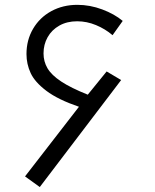

<svg xmlns="http://www.w3.org/2000/svg" viewBox="-20 -752 640 794"><path d="M83.5 -22.5 306.5 -310.5Q220 -340 172 -376.2Q124 -412.5 106.8 -449.8Q89.5 -487 89.5 -528.5Q89.5 -586.5 116.8 -633Q144 -679.5 192 -705.8Q240 -732 300 -732Q352 -732 402.8 -713Q453.5 -694 487.5 -665.5L445.5 -606.5Q415 -632.5 377 -648.2Q339 -664 299 -664Q257 -664 225.5 -646.2Q194 -628.5 177 -598.2Q160 -568 160 -531Q160 -497.5 176.5 -469.5Q193 -441.5 233 -415Q273 -388.5 343 -360.5L421 -456.5L481 -421L144.5 21.5Z"/></svg>

Font: JuliaMono Light
Style: Italic
Weight: 300
Italic angle: -9°
Monospace: yes
Designer: cormullion
Foundry: corm
Version: Version 0.054; ttfautohint (v1.8.4)